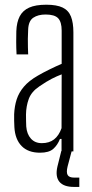

<svg xmlns="http://www.w3.org/2000/svg" viewBox="-20 -626 381 794"><path d="M145.5 5.5Q96.5 5.5 69.5 -22Q42.5 -49.5 39.5 -100Q39 -115 38.5 -126.8Q38 -138.5 38.5 -153.5Q40 -187 49 -215Q58 -243 78.8 -267.5Q99.5 -292 137 -313.5Q158.5 -326 185.5 -339.2Q212.5 -352.5 235 -362V-499.5Q235 -535 220.5 -550.5Q206 -566 168.5 -566Q137.5 -566 117.8 -552.8Q98 -539.5 96.5 -504.5Q95.5 -485.5 95.2 -466.2Q95 -447 95.5 -430.2Q96 -413.5 96.5 -401H48.5Q47 -429 47 -452.5Q47 -476 47.5 -497Q49 -534.5 61.5 -558.5Q74 -582.5 100.5 -594.5Q127 -606.5 171.5 -606.5Q214.5 -606.5 239 -594.8Q263.5 -583 273.5 -557.5Q283.5 -532 283.5 -492V0H234.5V-51.5H228Q218 -26 200.2 -10.2Q182.5 5.5 145.5 5.5ZM153 -34Q183.5 -34 203.5 -49.5Q223.5 -65 234.5 -96L235 -318.5Q215 -311 194 -300.2Q173 -289.5 143 -269Q110 -247 99 -217Q88 -187 87.5 -152.5Q87.5 -138.5 87.8 -125.8Q88 -113 88.5 -103Q91 -71.5 107.8 -52.8Q124.5 -34 153 -34ZM308 147H286Q243 147 225.5 125.5Q208 104 217.5 62.5L233.5 -1.5H276.5L259.5 62.5Q253.5 87 259.8 97.8Q266 108.5 287 108.5H308Z"/></svg>

Font: Big Shoulders Text ExtraLight
Style: Regular
Weight: 250
Version: Version 2.002